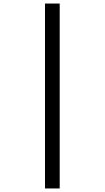

<svg xmlns="http://www.w3.org/2000/svg" viewBox="-20 -820 591 1084"><path d="M234 244V-800H317V244Z"/></svg>

Font: Noto Sans Tamil Medium
Style: Regular
Weight: 500
Designer: Jelle Bosma - Monotype Design Team
Foundry: Monotype Imaging Inc.
Version: Version 2.004; ttfautohint (v1.8.4.7-5d5b)